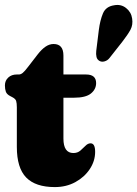

<svg xmlns="http://www.w3.org/2000/svg" viewBox="-25 -751 559 781"><path d="M25.5 -355.5 16 -360.5Q2.5 -367.5 -1.2 -378Q-5 -388.5 -5 -403.5Q-5 -423 8.5 -435.5Q22 -448 43 -448H51.5Q59.5 -448 67.5 -454.5Q75.5 -461 89.5 -479.5L128.5 -530Q144.5 -550.5 160.2 -561.2Q176 -572 193 -572Q233 -572 233 -525V-448H325Q366 -448 366 -413Q366 -388 345 -370.8Q324 -353.5 275.5 -353.5H233V-187.5Q233 -128.5 273.5 -128.5Q290.5 -128.5 302 -138.5Q313.5 -148.5 323 -158.2Q332.5 -168 343.5 -168Q362 -168 362 -133.5Q362 -96 340.2 -63.2Q318.5 -30.5 281.5 -10.2Q244.5 10 198 10Q119.5 10 81.5 -29Q43.5 -68 43.5 -153.5V-314.5Q43.5 -331 40.8 -340Q38 -349 25.5 -355.5ZM377 -629Q382 -668.5 393.8 -696.5Q405.5 -724.5 439 -729.5Q467 -735 488 -718.2Q509 -701.5 512.5 -675.5Q516.5 -650.5 505.8 -630.2Q495 -610 472 -580.5L420 -514.5Q412.5 -505 400.8 -501.5Q389 -498 380 -503Q370 -508.5 367.5 -519.5Q365 -530.5 366.5 -544Z"/></svg>

Font: Fraunces 144pt SuperSoft Black
Style: Regular
Weight: 900
Version: Version 1.000;[b76b70a41]